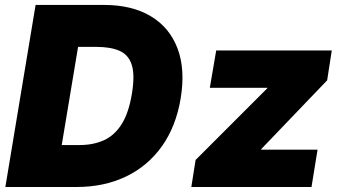

<svg xmlns="http://www.w3.org/2000/svg" viewBox="-20 -747 1368 767"><path d="M285.5 0H1.4L122.2 -727.3H394.9Q507.1 -727.3 582.4 -682.2Q657.7 -637.1 689.3 -553.3Q720.9 -469.5 701.7 -353.7Q683.2 -242.2 627 -163Q570.7 -83.8 483.5 -41.9Q396.3 0 285.5 0ZM226.6 -167.6H298.3Q352.3 -167.6 394.7 -186.6Q437.1 -205.6 465.7 -250.5Q494.3 -295.5 507.1 -373.6Q519.2 -447.4 506.4 -487.7Q493.6 -528.1 457.7 -543.9Q421.9 -559.7 365.1 -559.7H291.9ZM744.3 0 761.4 -108 1046.9 -393.5 1048.3 -396.3H818.2L843.7 -545.5H1305.4L1286.9 -426.1L1024.1 -152L1022.7 -149.1H1248.6L1224.4 0Z"/></svg>

Font: Inter UI Black
Style: Italic
Weight: 900
Italic angle: -9.39999°
Designer: Rasmus Andersson
Foundry: rsms
Version: 3.2;8d6f07862